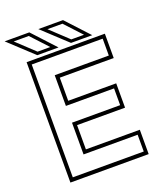

<svg xmlns="http://www.w3.org/2000/svg" viewBox="-169 -948 892 1049"><g transform="rotate(-20 277.0 -424.0)"><path d="M57.5 0V-700H512.5V-558.5H199V-424H478V-282.5H199V-141.5H512.5V0ZM79.5 -22.5H492V-120H177.5V-304.5H457.5V-402H177.5V-580.5H492V-678.5H79.5ZM445 -716H321.5L179.5 -848H323ZM403.5 -733.5 313.5 -830.5H226L329.5 -733.5ZM249 -716H125.5L-16.5 -848H127ZM207.5 -733.5 117.5 -830.5H30L133.5 -733.5Z"/></g></svg>

Font: Tourney ExtraLight
Style: Regular
Weight: 250
Designer: Tyler Finck
Foundry: Etcetera Type Co
Version: Version 1.015